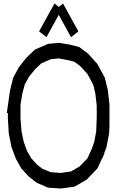

<svg xmlns="http://www.w3.org/2000/svg" viewBox="-20 -1073 675 1098"><path d="M596.7 -557.1 606 -475.6V-351.1L604 -310.1L589.4 -232.9L576.2 -197.8L577.6 -196.8L564.9 -166.5L564 -167.5L563 -165.5L537.6 -110.4L475.6 -45.4L405.8 -5.4L329.1 4.9L255.9 0.5L189.9 -27.8L144.5 -63L102.1 -109.4L70.3 -166L45.4 -232.9L30.3 -309.6L24.9 -395V-427.2H19L37.6 -557.1L55.2 -627.9L88.4 -689.5L130.4 -742.2L179.7 -789.6L255.4 -822.3L317.9 -828.1L378.4 -817.9L433.1 -804.2L484.4 -765.6L536.6 -707.5L548.3 -686L579.6 -627.9ZM533.2 -399.4V-468.3L525.4 -537.1L514.2 -585.4L504.9 -604L480.5 -649.4L439.9 -693.8L405.8 -719.7L364.7 -730L314.9 -738.8L270.5 -734.4L215.8 -710.4L179.7 -675.8L145.5 -633.8L121.6 -589.8L107.4 -536.6L97.2 -474.1V-397L103 -323.2L115.7 -261.2L134.8 -209.5L158.2 -168.5L189.5 -133.8L222.2 -107.9L270 -88.4L327.1 -84L385.3 -92.3L435.1 -121.1L480 -167.5L499.5 -210L503.9 -219.2L519 -261.2L530.3 -323.2ZM428.2 -893.6 386.2 -860.4 315.9 -988.3 245.6 -860.4 203.6 -893.6 291.5 -1053.2 315.9 -1033.2 340.3 -1053.2Z"/></svg>

Font: Gap Sans
Style: Regular
Weight: 400
Designer: Alexandre Liziard and Étienne Ozeray
Foundry: Interstices.io
Version: Version 1.6.1 - December 3. 2014